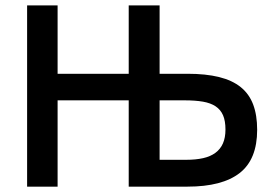

<svg xmlns="http://www.w3.org/2000/svg" viewBox="-20 -696 1016 716"><path d="M460 0V-321.8H194.8V0H81.1V-675.8H194.8V-420.9H460V-675.8H575.2V-420.9H679.2Q747.6 -420.9 796.9 -408.7Q846.2 -396.5 877.7 -371.1Q909.2 -345.7 924.1 -306.2Q939 -266.6 939 -211.9Q939 -101.6 873.8 -50.8Q808.6 0 679.2 0ZM575.2 -321.8V-100.1H674.8Q710 -100.1 737.3 -106.2Q764.6 -112.3 783.2 -126Q801.8 -139.6 811.3 -161.1Q820.8 -182.6 820.8 -212.9Q820.8 -245.1 811.8 -266.1Q802.7 -287.1 783.9 -299.6Q765.1 -312 736.6 -316.9Q708 -321.8 668.9 -321.8Z"/></svg>

Font: Lorenzo Sans Medium
Style: Regular
Weight: 500
Foundry: Intel Corporation
Version: Version 1.00; ttfautohint (v1.5)